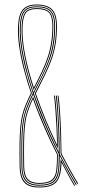

<svg xmlns="http://www.w3.org/2000/svg" viewBox="-20 -825 426 850"><path d="M154 5Q108 5 87.9 -16.6Q67.8 -38.2 67 -88Q66 -149.5 66.6 -191.8Q67.2 -234 70 -263.1Q72.8 -292.2 78 -314Q84 -339.2 94.9 -365Q105.8 -390.8 117 -412.8Q98.2 -468 84.8 -520.8Q71.2 -573.5 64.6 -621.5Q58 -669.5 60 -710Q62.2 -761 81.1 -783Q100 -805 142 -805Q190 -805 211 -783Q232 -761 232 -710Q232 -667.2 226.6 -632.8Q221.2 -598.2 209.9 -565.6Q198.5 -533 180.8 -496Q163 -459 138.5 -411.2Q158 -354.8 181.9 -297Q205.8 -239.2 231.8 -185.2H232.8Q232 -223 230 -263.2Q228 -303.5 225.2 -339.8Q222.5 -376 219 -401.8H223Q227 -372.8 230 -332.5Q233 -292.2 234.6 -249.4Q236.2 -206.5 236 -169.5L235 -169.2Q216.2 -208 198.4 -248.4Q180.5 -288.8 164.4 -329.9Q148.2 -371 134.2 -411.8Q159.5 -461 177.4 -498.1Q195.2 -535.2 206.4 -567.5Q217.5 -599.8 222.8 -633.6Q228 -667.5 228 -710Q228 -759.2 208.1 -780.1Q188.2 -801 142 -801Q102 -801 84 -780.1Q66 -759.2 64 -709.8Q62.5 -679.5 66 -644.8Q69.5 -610 77.1 -572Q84.8 -534 96 -493.9Q107.2 -453.8 121.2 -412.5Q113.2 -396.5 105.6 -379.6Q98 -362.8 91.9 -345.9Q85.8 -329 81.8 -313Q76.5 -291.2 73.9 -262.4Q71.2 -233.5 70.6 -191.5Q70 -149.5 71 -88Q71.8 -40.5 91 -19.8Q110.2 1 154 1Q195 1 214.9 -12Q234.8 -25 241.2 -51.5Q247.8 -78 248.2 -118.5L249.5 -118.8Q260.2 -98.2 270.6 -78.5Q281 -58.8 291.4 -40.1Q301.8 -21.5 312.2 -4L309 -2Q295.2 -25 281.2 -51.1Q267.2 -77.2 253.2 -103.8L252 -103.5Q251 -46 230.8 -20.5Q210.5 5 154 5ZM154 -3Q112.5 -3 94.1 -22.8Q75.8 -42.5 75 -88.2Q74 -151.2 74.6 -193.2Q75.2 -235.2 78 -263.2Q80.8 -291.2 85.8 -312Q91.5 -336 102.4 -362.1Q113.2 -388.2 125.5 -412.2Q106.8 -467.5 93 -520.4Q79.2 -573.2 72.6 -621.2Q66 -669.2 68 -709.8Q70 -757.8 86.8 -777.4Q103.5 -797 142 -797Q186.8 -797 205.4 -777.2Q224 -757.5 224 -710Q224 -666.5 218.6 -632.6Q213.2 -598.8 202 -566.8Q190.8 -534.8 172.9 -497.9Q155 -461 129.8 -411.8Q146 -367.2 163.8 -322.4Q181.5 -277.5 200.8 -234.5Q220 -191.5 240.2 -151.8Q240 -192.5 238.4 -239.2Q236.8 -286 233.9 -329.1Q231 -372.2 227 -401.8H231Q234 -381.5 236.5 -348Q239 -314.5 240.9 -276.4Q242.8 -238.2 243.6 -203Q244.5 -167.8 244.2 -143.8Q256.8 -119.2 269.2 -95.9Q281.8 -72.5 294.4 -50.5Q307 -28.5 319.2 -8.2L315.8 -6.2Q304 -25.5 292.1 -46.4Q280.2 -67.2 268.2 -89.4Q256.2 -111.5 244.5 -134.8Q244.5 -89.2 239.4 -60.1Q234.2 -31 215.1 -17Q196 -3 154 -3ZM154 -7Q196.5 -7 214.6 -22.2Q232.8 -37.5 236.6 -67.6Q240.5 -97.8 240.2 -142.8Q219 -184.2 198.9 -228.2Q178.8 -272.2 160.6 -317.2Q142.5 -362.2 127.2 -407Q116 -384.5 105.6 -359.5Q95.2 -334.5 89.5 -311.2Q84.8 -290.8 82 -263.1Q79.2 -235.5 78.6 -193.6Q78 -151.8 79 -88.2Q79.5 -44.8 97 -25.9Q114.5 -7 154 -7ZM154 -11Q116.5 -11 100 -28.9Q83.5 -46.8 83 -88.2Q82 -151.5 82.6 -193.2Q83.2 -235 85.9 -262.5Q88.5 -290 93.5 -310.2Q98.5 -331.2 107.6 -353.6Q116.8 -376 126.8 -396.8Q138.2 -364.2 151.1 -331.8Q164 -299.2 177.9 -267Q191.8 -234.8 206.5 -203.4Q221.2 -172 236.2 -142Q236.5 -97 232.6 -68Q228.8 -39 211.4 -25Q194 -11 154 -11ZM154 -15Q193.2 -15 209.6 -29.2Q226 -43.5 229.2 -71.5Q232.5 -99.5 232.5 -141Q213 -179.5 194.2 -220.2Q175.5 -261 158.2 -303Q141 -345 126 -386.8Q117 -367.8 109.4 -347.8Q101.8 -327.8 97.2 -309.2Q92.5 -289.2 89.9 -261.9Q87.2 -234.5 86.6 -192.9Q86 -151.2 87 -88.2Q87.5 -49 103.1 -32Q118.8 -15 154 -15ZM128 -417Q150.2 -459.2 167.4 -494.4Q184.5 -529.5 196.2 -562.5Q208 -595.5 214 -631.1Q220 -666.8 220 -710Q220 -756 202.6 -774.5Q185.2 -793 142 -793Q105.2 -793 89.6 -774.5Q74 -756 72 -709.5Q69 -649.8 84.8 -574.1Q100.5 -498.5 128 -417ZM128.8 -427Q102.5 -505.8 87.9 -578.6Q73.2 -651.5 76 -709.2Q78 -754.2 92.6 -771.6Q107.2 -789 142 -789Q183.2 -789 199.6 -771.6Q216 -754.2 216 -710Q216 -668.2 210.4 -633.6Q204.8 -599 193.6 -566.9Q182.5 -534.8 166.2 -501Q150 -467.2 128.8 -427ZM129.8 -437.2Q149.8 -475.5 165.1 -508Q180.5 -540.5 190.9 -571.5Q201.2 -602.5 206.6 -636Q212 -669.5 212 -710Q212 -752.5 196.8 -768.8Q181.5 -785 142 -785Q108.8 -785 95.4 -768.8Q82 -752.5 80 -709Q77.2 -653.2 91 -583.1Q104.8 -513 129.8 -437.2ZM322.5 -10.2Q310.5 -30.5 298 -52.2Q285.5 -74 273.1 -97.2Q260.8 -120.5 248.2 -144.8Q248.2 -186 246.5 -234.2Q244.8 -282.5 241.9 -327.1Q239 -371.8 235 -401.8H239Q243 -371.8 245.9 -327.4Q248.8 -283 250.4 -235Q252 -187 252.2 -145.8Q264.5 -121.5 276.9 -98.5Q289.2 -75.5 301.6 -54Q314 -32.5 326 -12.5Z"/></svg>

Font: Big Shoulders Inline Display SC Thin
Style: Regular
Weight: 100
Designer: Patric King
Foundry: XO Type Co
Version: Version 2.002